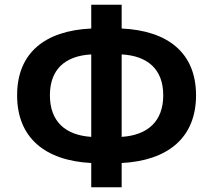

<svg xmlns="http://www.w3.org/2000/svg" viewBox="-20 -774 896 808"><path d="M492 -545C601 -539 667 -483 667 -373C667 -263 601 -205 492 -198ZM364 -198C255 -205 190 -263 190 -373C190 -483 255 -539 364 -545ZM492 -754H364V-654C170 -645 52 -552 52 -373C52 -194 170 -98 364 -88V14H492V-88C686 -98 805 -194 805 -373C805 -552 686 -645 492 -654Z"/></svg>

Font: Noto Sans Japanese Bold
Style: Bold
Weight: 700
Designer: Ryoko NISHIZUKA (kana & ideographs); Paul D. Hunt (Latin, Greek & Cyrillic); Wenlong ZHANG (bopomofo); Sandoll Communica
Foundry: Adobe Systems Incorporated
Version: Version 1.000;PS 1;hotconv 1.0.78;makeotf.lib2.5.61930